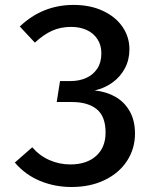

<svg xmlns="http://www.w3.org/2000/svg" viewBox="-20 -742 655 776"><path d="M503.1 -543.1Q503.1 -500.5 484.9 -466.2Q466.7 -431.8 434.9 -408.7Q403.1 -385.6 362.6 -376.4Q408.7 -371.8 445.4 -351.3Q482.1 -330.8 503.8 -293.1Q525.6 -255.4 525.6 -202.1Q525.6 -141.5 493.8 -92.3Q462.1 -43.1 403.6 -14.6Q345.1 13.8 269.2 13.8Q200.5 13.8 140.8 -11.3Q81 -36.4 40 -85.1L110.3 -146.7Q140 -112.3 180 -94.9Q220 -77.4 264.1 -77.4Q330.3 -77.4 368.5 -111.8Q406.7 -146.2 406.7 -206.2Q406.7 -271.8 370.8 -300.8Q334.9 -329.7 270.3 -329.7H209.2L222.6 -414.4H265.6Q300 -414.4 328.2 -426.9Q356.4 -439.5 373.1 -464.6Q389.7 -489.7 389.7 -526.2Q389.7 -559.5 373.8 -583.8Q357.9 -608.2 330.3 -620.8Q302.6 -633.3 267.7 -633.3Q224.6 -633.3 190.3 -617.7Q155.9 -602.1 121 -569.7L60 -634.9Q151.8 -722.1 276.9 -722.1Q345.1 -722.1 396.4 -697.9Q447.7 -673.8 475.4 -633.1Q503.1 -592.3 503.1 -543.1Z"/></svg>

Font: Fira Code Fixed Medium
Style: Regular
Weight: 500
Monospace: yes
Designer: Carrois Corporate, Edenspiekermann AG, Nikita Prokopov
Foundry: Carrois Corporate, Edenspiekermann AG, Nikita Prokopov
Version: Version 5.002